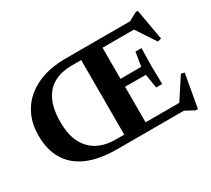

<svg xmlns="http://www.w3.org/2000/svg" viewBox="-141 -957 1366 1242"><g transform="rotate(-30 541.5 -336.0)"><path d="M898 -488 895.5 -354 898 -220H853L836 -324L604.5 -325V-383L836 -384L853 -488ZM521.5 -675H681V0H521.5ZM434 0Q304 0 215.8 -38Q127.5 -76 82.8 -149.5Q38 -223 38 -329Q38 -414.5 68.2 -479Q98.5 -543.5 152.2 -587.2Q206 -631 277.8 -653Q349.5 -675 432.5 -675H920.5L983 -709H997.5L1038.5 -478L1011 -471.5L900.5 -639L946 -616H449Q377 -616 322 -588Q267 -560 235.8 -498Q204.5 -436 204.5 -334.5Q204.5 -241.5 235.8 -180.5Q267 -119.5 324 -89.2Q381 -59 458.5 -59H954L918 -37L1036.5 -217.5L1061 -211L1017 36.5H1001L933.5 0Z"/></g></svg>

Font: Newsreader 24pt
Style: Bold
Weight: 700
Designer: Hugues Gentile
Foundry: Production Type
Version: Version 1.003